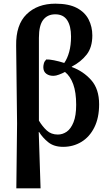

<svg xmlns="http://www.w3.org/2000/svg" viewBox="-20 -789 601 1046"><path d="M69 237 73 -117 68 -540Q66 -654 125 -711.5Q184 -769 282 -769Q355 -769 399 -745.5Q443 -722 463 -682.5Q483 -643 483 -596Q483 -531 452 -491.5Q421 -452 371 -426V-424Q434 -401 477 -352.5Q520 -304 520 -221Q520 -147 494 -95Q468 -43 423.5 -16Q379 11 324 11Q274 11 243 -14Q212 -39 193 -70H191L201 237ZM295 -56Q321 -56 343.5 -71.5Q366 -87 380.5 -123Q395 -159 395 -218Q395 -286 379 -330Q363 -374 334 -397Q319 -389 301.5 -382.5Q284 -376 273 -376Q249 -375 232.5 -387Q216 -399 216 -423Q216 -432 219 -443.5Q222 -455 232 -465Q247 -466 274.5 -460.5Q302 -455 330 -446Q347 -470 357 -506.5Q367 -543 367 -590Q367 -647 346 -679Q325 -711 281 -711Q239 -711 215.5 -681Q192 -651 192 -583V-132Q211 -100 235 -78Q259 -56 295 -56Z"/></svg>

Font: Noto Serif SemiCondensed SemiBold
Style: Regular
Weight: 600
Width: 4
Designer: Monotype Design Team
Foundry: Monotype Imaging Inc.
Version: Version 2.013; ttfautohint (v1.8.4.7-5d5b)